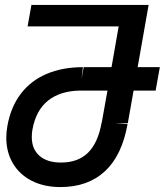

<svg xmlns="http://www.w3.org/2000/svg" viewBox="-20 -745 668 779"><path d="M5.5 -186.5Q5.5 -209.5 10 -234Q23.5 -310.5 64 -364Q104.5 -417.5 168.8 -445Q233 -472.5 316.5 -472.5L311 -425L319.5 -472.5H432.5L461.5 -638H92L107.5 -725H583L538.5 -472.5H628.5L611.5 -377.5H522L498.5 -245H445L497.5 -241.5Q475 -114.5 405.8 -50.2Q336.5 14 225 14Q159 14 109.2 -11.2Q59.5 -36.5 32.5 -82Q5.5 -127.5 5.5 -186.5ZM109 -189Q109 -140 140.2 -112.8Q171.5 -85.5 227.5 -85.5Q297 -85.5 337.5 -125.8Q378 -166 392.5 -248.5H393L416 -377.5H305.5Q225 -376.5 175.2 -337Q125.5 -297.5 111.5 -218.5Q109 -205.5 109 -189Z"/></svg>

Font: JuliaMono Medium
Style: Italic
Weight: 500
Italic angle: -9°
Monospace: yes
Designer: cormullion
Foundry: corm
Version: Version 0.054; ttfautohint (v1.8.4)